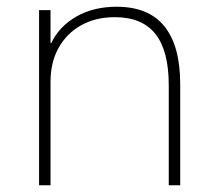

<svg xmlns="http://www.w3.org/2000/svg" viewBox="-20 -550 632 570"><path d="M96 0V-520H130V-422H132Q156 -472 207 -501Q258 -530 326 -530Q421 -530 468 -472Q515 -414 515 -300V0H481V-297Q481 -399 441.5 -449Q402 -499 321 -499Q264 -499 221 -475Q178 -451 154 -408Q130 -365 130 -307V0Z"/></svg>

Font: M PLUS 2 Thin ExtraLight
Style: Regular
Weight: 250
Version: Version 1.001